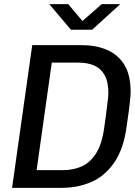

<svg xmlns="http://www.w3.org/2000/svg" viewBox="-20 -903 648 923"><path d="M38 0 135 -686H373Q441 -686 494 -663.5Q547 -641 577.5 -592Q608 -543 608 -461Q608 -447 605.5 -423Q603 -399 599 -367.5Q595 -336 589 -297Q575 -189 530.5 -123.5Q486 -58 421 -29Q356 0 276 0ZM156 -85H282Q331 -85 371.5 -102.5Q412 -120 441 -164.5Q470 -209 481 -289Q485 -318 488.5 -343.5Q492 -369 494.5 -390.5Q497 -412 499 -428.5Q501 -445 501 -454Q501 -510 483 -542Q465 -574 433 -588Q401 -602 355 -602H229ZM321 -760 217 -883H308L390 -786H358L469 -883H558L423 -760Z"/></svg>

Font: Chivo Mono
Style: Italic
Weight: 400
Italic angle: -8.05°
Monospace: yes
Version: Version 1.008